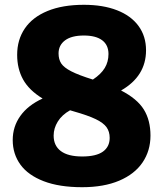

<svg xmlns="http://www.w3.org/2000/svg" viewBox="-20 -770 682 800"><path d="M607 -205Q607 -142 574 -93.2Q541 -44.5 476.8 -17.2Q412.5 10 322.5 10Q227 10 162 -15Q97 -40 65 -84.2Q33 -128.5 33 -186.5Q33 -242.5 64.8 -287Q96.5 -331.5 157.5 -359.5Q101 -394 76.2 -438.8Q51.5 -483.5 51.5 -541.5Q51.5 -604.5 83.5 -651.5Q115.5 -698.5 178 -724.2Q240.5 -750 329.5 -750Q409.5 -750 467.8 -727.2Q526 -704.5 557.2 -661.8Q588.5 -619 588.5 -560.5Q588.5 -452.5 484.5 -393Q551.5 -358.5 579.2 -313.8Q607 -269 607 -205ZM224 -547.5Q224 -522.5 235.2 -505.5Q246.5 -488.5 277 -472.8Q307.5 -457 367 -438.5Q401 -461 416.5 -486.8Q432 -512.5 432 -545Q432 -582.5 405.8 -602.2Q379.5 -622 329.5 -622Q278 -622 251 -601.8Q224 -581.5 224 -547.5ZM437 -195.5Q437 -221.5 424 -239.8Q411 -258 379 -273.5Q347 -289 287 -306L272 -310.5Q238 -291.5 220.8 -263.5Q203.5 -235.5 203.5 -205Q203.5 -163 233.5 -140.5Q263.5 -118 322.5 -118Q380.5 -118 408.8 -138.2Q437 -158.5 437 -195.5Z"/></svg>

Font: Encode Sans Semi Condensed ExBd
Style: Regular
Weight: 800
Width: 4
Designer: Multiple Designers
Foundry: Impallari Type
Version: Version 2.000